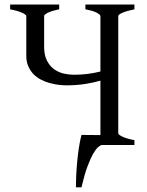

<svg xmlns="http://www.w3.org/2000/svg" viewBox="-20 -635 643 841"><path d="M239.3 -615.2V-594.2Q206.1 -587.4 189.7 -579.3Q173.3 -571.3 173.3 -564.5V-428.2Q173.8 -391.6 186.3 -368.2Q198.7 -344.7 217.8 -331.3Q236.8 -317.9 259.5 -312.7Q282.2 -307.6 303.7 -307.6Q333.5 -307.6 362.1 -311Q390.6 -314.5 419.9 -321.8V-564.5Q419.9 -570.3 404.8 -578.9Q389.6 -587.4 354 -594.2V-615.2H568.8V-594.2Q535.6 -587.4 516.8 -579.3Q498 -571.3 498 -564.5V-51.3Q498 -45.4 515.9 -36.6Q533.7 -27.8 568.8 -21V0H426.3Q418.9 1.5 408.9 10.3Q398.9 19 387.2 39.8Q375.5 60.5 362.5 95.7Q349.6 130.9 336.9 185.5H312.5Q312.5 165 313.7 136.2Q314.9 107.4 317.9 75.9Q320.8 44.4 325.4 13.2Q330.1 -18.1 336.9 -43.9H347.7Q356.4 -43.9 368.4 -43.7Q380.4 -43.5 394 -43.5H419.9V-281.7Q387.7 -272.5 350.3 -266.8Q313 -261.2 271.5 -261.2Q254.4 -261.2 234.9 -263.7Q215.3 -266.1 195.8 -271.7Q176.3 -277.3 158.2 -286.9Q140.1 -296.4 126.2 -310.8Q112.3 -325.2 103.8 -345Q95.2 -364.7 95.2 -390.6V-564.5Q95.2 -570.3 77.4 -578.9Q59.6 -587.4 24.4 -594.2V-615.2Z"/></svg>

Font: Noto Serif Devanagari
Style: Bold
Weight: 700
Designer: Monotype Design Team
Foundry: Monotype Imaging Inc.
Version: Version 1.01